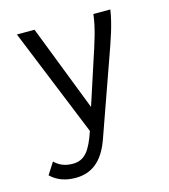

<svg xmlns="http://www.w3.org/2000/svg" viewBox="-98 -535 695 788"><g transform="rotate(-15 250.0 -141.5)"><path d="M127 174C192 174 243 141 275 52L389 -270C411 -332 434 -395 443 -457H371C364 -396 343 -336 323 -275L263 -91L121 -457H46L233 3C207 79 183 115 131 115C98 115 75 105 54 85L22 135C49 161 84 174 127 174Z"/></g></svg>

Font: Inconsolata
Style: Regular
Weight: 400
Monospace: yes
Designer: Raph Levien, Cyreal, Brenton Simpson
Foundry: Raph Levien, Cyreal, Google
Version: Version 3.100